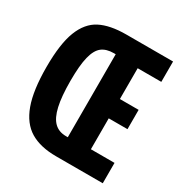

<svg xmlns="http://www.w3.org/2000/svg" viewBox="-168 -863 957 997"><g transform="rotate(30 310.0 -365.0)"><path d="M308.2 0V-730H443.3V0ZM585 0H369.5V-122.1H585ZM555.7 -307.4H382V-423.2H555.7ZM369.5 -607.9V-730H585V-607.9ZM297.3 -116.2H375.2V0H305Q210.5 0 150.4 -36.1Q90.2 -72.2 60.1 -155Q30 -237.8 30 -377.3Q30 -516.1 59.9 -592.7Q89.8 -669.2 148.9 -699.6Q208 -730 305 -730H375.2V-613.8H297.3Q252.4 -613.8 225.8 -593Q199.2 -572.2 186.5 -521Q173.7 -469.8 173.7 -377.3Q173.7 -284.1 186.7 -226.7Q199.7 -169.2 226.7 -142.8Q253.7 -116.2 297.3 -116.2Z"/></g></svg>

Font: Monaspace Neon Var ExtraLight
Style: Regular
Weight: 200
Designer: Riley Cran and the Lettermatic Team
Version: Version 1.200 (Monaspace Neon Var)